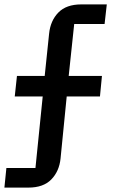

<svg xmlns="http://www.w3.org/2000/svg" viewBox="-20 -718 524 872"><path d="M9 45H141L174 -280H47L57 -373H183L203 -565Q209 -624 245 -661Q281 -698 349 -698H465L455 -609H317L292 -373H443L434 -280H283L255 2Q249 60 213 97Q177 134 109 134H0Z"/></svg>

Font: IBM Plex Sans Hebrew Medm
Style: Regular
Weight: 500
Designer: Mike Abbink, Paul van der Laan, Pieter van Rosmalen, Yanek Iontef
Foundry: Bold Monday
Version: Version 1.3